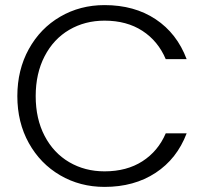

<svg xmlns="http://www.w3.org/2000/svg" viewBox="-20 -727 811 753"><path d="M48 -350Q48 -453 93 -534.5Q138 -616 216 -661.5Q294 -707 390 -707Q507 -707 590.5 -651.5Q674 -596 712 -495H630Q600 -566 538.5 -606Q477 -646 390 -646Q313 -646 251.5 -610Q190 -574 155 -506.5Q120 -439 120 -350Q120 -261 155 -194Q190 -127 251.5 -91Q313 -55 390 -55Q477 -55 538.5 -94.5Q600 -134 630 -204H712Q674 -104 590 -49Q506 6 390 6Q294 6 216 -39.5Q138 -85 93 -166Q48 -247 48 -350Z"/></svg>

Font: A Bank Premium Light
Style: Regular
Weight: 300
Designer: Ninad Kale (Devanagari), Jonny Pinhorn (Latin), Htun Naung (Myanmar)
Foundry: Indian Type Foundry
Version: 4.004